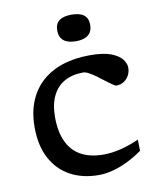

<svg xmlns="http://www.w3.org/2000/svg" viewBox="-81 -768 699 843"><g transform="rotate(-10 268.5 -347.0)"><path d="M343.5 -515Q404.5 -515 438.5 -501.5Q472.5 -488 486.5 -469Q500.5 -450 500.5 -432Q500.5 -414 492.2 -398.2Q484 -382.5 469.2 -373Q454.5 -363.5 435 -363.5Q431 -363.5 419 -371.8Q407 -380 391.2 -392.2Q375.5 -404.5 358.8 -416.8Q342 -429 327 -437.2Q312 -445.5 301.5 -445.5Q254 -445.5 219 -426.5Q184 -407.5 165 -369Q146 -330.5 146 -273Q146 -208 166.8 -163.8Q187.5 -119.5 228.2 -97.2Q269 -75 327.5 -75Q365 -75 404.8 -84.8Q444.5 -94.5 487 -113.5L488 -63.5Q456.5 -41 422.5 -24.2Q388.5 -7.5 355.5 1.2Q322.5 10 292 10Q220 10 165.5 -19.5Q111 -49 80.5 -106Q50 -163 50 -245Q50 -310 70.2 -360Q90.5 -410 128.5 -444.5Q166.5 -479 220.8 -497Q275 -515 343.5 -515ZM295 -586Q258.5 -586 240 -601.5Q221.5 -617 221.5 -646Q221.5 -676 240 -690.2Q258.5 -704.5 295 -704.5Q331.5 -704.5 350 -690.2Q368.5 -676 368.5 -646Q368.5 -617 350 -601.5Q331.5 -586 295 -586Z"/></g></svg>

Font: Newsreader 7pt
Style: Regular
Weight: 400
Designer: Hugues Gentile
Foundry: Production Type
Version: Version 1.003